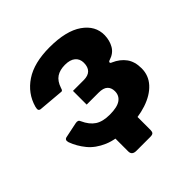

<svg xmlns="http://www.w3.org/2000/svg" viewBox="-174 -678 931 931"><g transform="rotate(-45 291.5 -212.5)"><path d="M242 114Q212 114 212 88V-64H362V91Q362 103 357 108.5Q352 114 337 114ZM291 7Q212 7 162 -14.5Q112 -36 83 -71.5Q54 -107 39 -148Q32 -170 52 -173L129 -189Q148 -193 153 -178Q171 -138 199 -119.5Q227 -101 275 -101Q326 -101 349.5 -117.5Q373 -134 373 -164Q373 -188 358.5 -201.5Q344 -215 312 -215H230V-309H304Q334 -309 349 -324Q364 -339 364 -368Q364 -395 345.5 -410.5Q327 -426 292 -426Q257 -426 234 -411Q211 -396 199 -360Q195 -343 185 -346L57 -357Q49 -358 46 -363.5Q43 -369 47 -384Q67 -455 130 -497Q193 -539 299 -539Q412 -539 471.5 -497.5Q531 -456 530 -391Q529 -355 513 -327.5Q497 -300 462 -289Q454 -287 453 -281.5Q452 -276 461 -273Q500 -256 521.5 -226.5Q543 -197 543 -151Q543 -102 510.5 -66.5Q478 -31 421 -12Q364 7 291 7Z"/></g></svg>

Font: Libre Franklin ExtraBold
Style: Regular
Weight: 800
Designer: Pablo Impallari, Rodrigo Fuenzalida, Nhung Nguyen
Foundry: Impallari Type
Version: Version 3.000